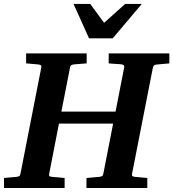

<svg xmlns="http://www.w3.org/2000/svg" viewBox="-35 -937 864 957"><path d="M745.1 -615.2Q735.8 -614.3 732.2 -610.6Q728.5 -606.9 727.1 -600.1L623 -69.8Q621.6 -61.5 626 -58.8Q630.4 -56.2 640.1 -55.2Q648.9 -54.7 658.7 -53.7Q667 -52.7 677.5 -51.8Q688 -50.8 699.2 -49.8V0H396V-49.8L418.5 -51.8Q429.7 -52.7 438.5 -53.7Q448.7 -54.7 458 -55.2Q467.3 -56.2 472.9 -59.1Q478.5 -62 480 -70.8L528.8 -320.8H258.8L210 -69.8Q208.5 -61 211.9 -58.6Q215.3 -56.2 228 -55.2Q236.8 -54.7 246.6 -53.7Q254.9 -52.7 265.4 -51.8Q275.9 -50.8 287.1 -49.8V0H-15.1V-49.8Q-3.9 -50.8 7.1 -51.8Q18.1 -52.7 26.4 -53.7Q36.1 -54.7 44.9 -55.2Q55.7 -56.2 60.5 -59.1Q65.4 -62 66.9 -70.8L170.9 -601.1Q172.4 -609.9 167.5 -612.5Q162.6 -615.2 151.9 -616.2Q143.1 -616.7 133.8 -617.7Q125.5 -618.7 115.5 -619.4Q105.5 -620.1 95.2 -621.1V-670.9H397V-621.1Q385.3 -620.1 374.3 -619.4Q363.3 -618.7 354.5 -617.7Q344.2 -616.7 335 -616.2Q325.2 -615.2 320.3 -612.1Q315.4 -608.9 314 -600.1L271 -380.9H541L584 -601.1Q585.4 -609.9 580.3 -613Q575.2 -616.2 563 -617.2Q554.2 -617.7 544.9 -618.2Q536.6 -618.7 526.6 -619.4Q516.6 -620.1 506.8 -621.1V-670.9H809.1V-621.1ZM526.9 -746.1H408.7L331.5 -917.5H414.6L483.9 -823.2L588.9 -917.5H671.9Z"/></svg>

Font: Charis SIL APac
Style: Bold Italic
Weight: 700
Italic angle: -11°
Foundry: SIL International
Version: Version 5.000